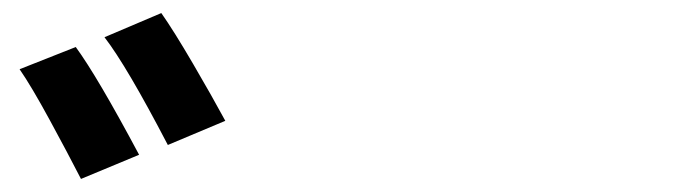

<svg xmlns="http://www.w3.org/2000/svg" viewBox="-20 -872 1040 294"><path d="M96 -800Q129 -755 193 -635L104 -598Q84 -637 56 -688.5Q28 -740 10 -766ZM227 -852Q246 -825 275.5 -774.5Q305 -724 325 -687L237 -650Q174 -771 140 -815Z"/></svg>

Font: Sinter Bold
Style: Regular
Weight: 700
Foundry: Adobe & rsms
Version: Version 1.000